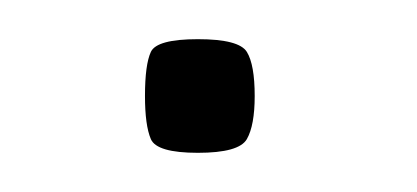

<svg xmlns="http://www.w3.org/2000/svg" viewBox="-20 -80 213 98"><path d="M81 -2Q60 -2 57 -9Q54 -16 54 -31Q54 -47 57 -53.5Q60 -60 81 -60Q102 -60 106 -53.5Q110 -47 110 -31Q110 -16 106 -9Q102 -2 81 -2Z"/></svg>

Font: Smooch Sans Thin Medium
Style: Regular
Weight: 500
Version: Version 1.010